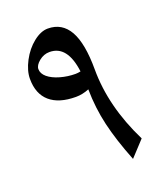

<svg xmlns="http://www.w3.org/2000/svg" viewBox="-128 -771 767 874"><g transform="rotate(-20 255.0 -334.0)"><path d="M366.2 11.2Q323.7 -96.2 304 -180.9Q284.2 -265.6 283.2 -356Q251 -342.8 219.2 -342.8Q137.2 -342.8 93.5 -380.6Q49.8 -418.5 49.8 -491.2Q49.8 -530.8 73.7 -576.2Q97.7 -621.6 134 -650.4Q170.4 -679.2 204.1 -679.2Q272.9 -679.2 307.4 -618.2Q341.8 -557.1 341.8 -431.2Q341.8 -251.5 435.1 -63ZM252.9 -441.9Q264.2 -441.9 277.8 -444.8Q261.2 -576.2 174.8 -576.2Q147 -576.2 124 -557.4Q101.1 -538.6 101.1 -520Q101.1 -498 122.3 -480.2Q143.6 -462.4 179.7 -452.1Q215.8 -441.9 252.9 -441.9Z"/></g></svg>

Font: Droid Arabic Naskh Colored
Style: Regular
Weight: 400
Designer: Pascal Zoghbi
Foundry: Ascender Corporation
Version: Version 1.00